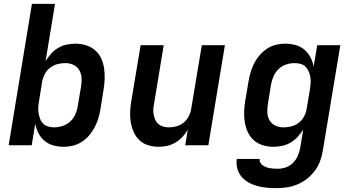

<svg xmlns="http://www.w3.org/2000/svg" viewBox="-20 -755 1840 998"><path d="M311 8Q284 8 258 1Q232 -6 212 -22.5Q192 -39 180 -62.5Q168 -86 163 -112L145 0H25L146 -735H266L217 -438Q230 -458 246 -476Q262 -494 282.5 -506Q303 -518 326 -523Q349 -528 371 -528Q400 -528 426.5 -520Q453 -512 473.5 -494.5Q494 -477 505.5 -452.5Q517 -428 521 -400.5Q525 -373 524 -344.5Q523 -316 518 -287L502 -187Q498 -163 491 -139.5Q484 -116 472 -93.5Q460 -71 443.5 -51.5Q427 -32 405.5 -18Q384 -4 359.5 2Q335 8 311 8ZM261 -93Q283 -93 305 -100Q327 -107 344.5 -123Q362 -139 371.5 -160.5Q381 -182 384 -203L401 -303Q405 -326 404 -348.5Q403 -371 392.5 -389.5Q382 -408 362.5 -417.5Q343 -427 320 -427Q300 -427 279.5 -422Q259 -417 241 -403.5Q223 -390 213 -370.5Q203 -351 199 -330L183 -230Q180 -214 179 -198Q178 -182 180.5 -167Q183 -152 188.5 -137.5Q194 -123 204.5 -112.5Q215 -102 230 -97.5Q245 -93 261 -93Z M806 8Q777 8 750.5 0Q724 -8 705 -26Q686 -44 675 -68.5Q664 -93 659.5 -120.5Q655 -148 656.5 -176Q658 -204 663 -233L711 -520H831L781 -217Q778 -202 777 -187Q776 -172 779 -158Q782 -144 787.5 -131.5Q793 -119 803.5 -110Q814 -101 828 -97Q842 -93 857 -93Q877 -93 897.5 -98.5Q918 -104 934.5 -117.5Q951 -131 961 -150.5Q971 -170 974 -190L1029 -520H1149L1063 0H943L956 -81Q945 -61 928.5 -43.5Q912 -26 892 -14Q872 -2 849.5 3Q827 8 806 8Z M1416 223Q1390 223 1365 220.5Q1340 218 1316 211.5Q1292 205 1271 193Q1250 181 1235 163Q1220 145 1213.5 120.5Q1207 96 1211 71H1330Q1328 81 1333 90Q1338 99 1346 104.5Q1354 110 1363 113.5Q1372 117 1382.5 119Q1393 121 1403.5 121.5Q1414 122 1425 122Q1446 122 1467 114.5Q1488 107 1504 90.5Q1520 74 1528.5 53.5Q1537 33 1541 12L1556 -82Q1544 -62 1527.5 -44Q1511 -26 1490.5 -14Q1470 -2 1447 3Q1424 8 1402 8Q1373 8 1346.5 0Q1320 -8 1300 -25.5Q1280 -43 1268.5 -67.5Q1257 -92 1252.5 -119.5Q1248 -147 1249 -175.5Q1250 -204 1255 -233L1272 -333Q1276 -357 1283 -380.5Q1290 -404 1301.5 -426.5Q1313 -449 1330 -468.5Q1347 -488 1368 -502Q1389 -516 1413.5 -522Q1438 -528 1462 -528Q1489 -528 1515.5 -521Q1542 -514 1561.5 -497.5Q1581 -481 1593.5 -457.5Q1606 -434 1610 -408L1629 -520H1749L1658 28Q1654 55 1644 82Q1634 109 1616.5 132.5Q1599 156 1575.5 174.5Q1552 193 1525 204Q1498 215 1470.5 219Q1443 223 1416 223ZM1453 -93Q1473 -93 1494 -98Q1515 -103 1532.5 -116.5Q1550 -130 1560.5 -149.5Q1571 -169 1574 -190L1591 -290Q1593 -306 1594.5 -322Q1596 -338 1593.5 -353Q1591 -368 1585 -382.5Q1579 -397 1569 -407.5Q1559 -418 1543.5 -422.5Q1528 -427 1512 -427Q1490 -427 1468 -420Q1446 -413 1429 -397Q1412 -381 1402.5 -359.5Q1393 -338 1389 -317L1373 -217Q1369 -194 1369.5 -171.5Q1370 -149 1380.5 -130.5Q1391 -112 1410.5 -102.5Q1430 -93 1453 -93Z"/></svg>

Font: Iosevka Extended Oblique
Style: Bold
Weight: 700
Width: 7
Italic angle: -9°
Monospace: yes
Designer: Belleve Invis
Foundry: Belleve Invis
Version: Version 32.5.0; ttfautohint (v1.8.4)